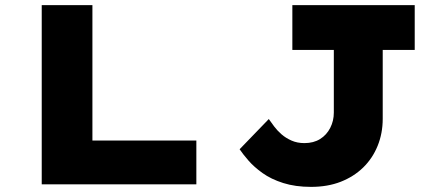

<svg xmlns="http://www.w3.org/2000/svg" viewBox="-20 -720 1715 750"><path d="M143 0V-700H341V-171H747V0ZM1195 10Q1134 10 1086.5 -5Q1039 -20 1005.5 -44Q972 -68 950 -93.5Q928 -119 916 -137L1030 -255Q1039 -242 1051 -226Q1063 -210 1079.5 -195.5Q1096 -181 1118.5 -171Q1141 -161 1169 -161Q1205 -161 1230.5 -177Q1256 -193 1270 -220.5Q1284 -248 1284 -280V-525H1122V-700H1600V-525H1475V-256Q1475 -199 1455 -150Q1435 -101 1398.5 -65.5Q1362 -30 1311 -10Q1260 10 1195 10Z"/></svg>

Font: Lexend Peta ExtraBold
Style: Regular
Weight: 800
Version: Version 1.007